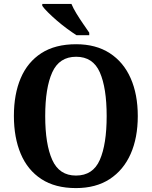

<svg xmlns="http://www.w3.org/2000/svg" viewBox="-20 -951 776 981"><path d="M368 10Q262 10 191.5 -36Q121 -82 86 -165Q51 -248 51 -359Q51 -470 86 -552Q121 -634 191.5 -679.5Q262 -725 369 -725Q470 -725 540.5 -679.5Q611 -634 647.5 -551.5Q684 -469 684 -358Q684 -247 647.5 -164.5Q611 -82 540.5 -36Q470 10 368 10ZM368 -54Q455 -54 490 -134Q525 -214 525 -358Q525 -502 490 -581.5Q455 -661 369 -661Q283 -661 247 -581.5Q211 -502 211 -358Q211 -214 247 -134Q283 -54 368 -54ZM371 -771Q349 -785 322.5 -804.5Q296 -824 270.5 -846Q245 -868 225 -888Q205 -908 196 -921V-931H345Q354 -909 370.5 -882Q387 -855 405 -829Q423 -803 436 -784V-771Z"/></svg>

Font: Noto Serif Sinhala SemiCondensed
Style: Bold
Weight: 700
Width: 4
Designer: Jelle Bosma - Monotype Design Team
Foundry: Monotype Imaging Inc.
Version: Version 2.007; ttfautohint (v1.8.4.7-5d5b)